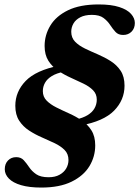

<svg xmlns="http://www.w3.org/2000/svg" viewBox="-20 -708 628 865"><path d="M269 -385Q235 -378.5 213.8 -365.5Q192.5 -352.5 182.8 -335Q173 -317.5 173 -297.5Q173 -272 190 -254.8Q207 -237.5 234 -224Q261 -210.5 291.2 -197Q321.5 -183.5 348.2 -165.5Q375 -147.5 392 -120.5Q409 -93.5 409 -53Q409 -2.5 382.8 40.8Q356.5 84 302.5 110.5Q248.5 137 166 137Q111.5 137 75 126.2Q38.5 115.5 20 96.5Q1.5 77.5 1.5 54.5Q1.5 30 16 15Q30.5 0 53 0Q74.5 0 87 13.8Q99.5 27.5 111.5 45.5Q123.5 63.5 143.2 77Q163 90.5 199 90.5Q228.5 90.5 248.5 79.2Q268.5 68 278.5 50.5Q288.5 33 288.5 13Q288.5 -14.5 271.2 -32Q254 -49.5 226.5 -62.8Q199 -76 168.8 -89Q138.5 -102 111.2 -119.8Q84 -137.5 66.5 -164.2Q49 -191 49 -231.5Q49 -295 95.5 -343.2Q142 -391.5 247.5 -412.5ZM416 -259Q416 -284.5 399.2 -301.5Q382.5 -318.5 355.5 -331.5Q328.5 -344.5 298.5 -358Q268.5 -371.5 241.8 -389.5Q215 -407.5 198 -434.2Q181 -461 181 -501Q181 -550 206.8 -592.8Q232.5 -635.5 286.5 -661.8Q340.5 -688 424.5 -688Q481.5 -688 517.5 -676.2Q553.5 -664.5 570.5 -645.2Q587.5 -626 587.5 -604.5Q587.5 -580.5 572.8 -565.5Q558 -550.5 535 -550.5Q513 -550.5 500.5 -564Q488 -577.5 476.2 -595.5Q464.5 -613.5 446.2 -627.2Q428 -641 394 -641Q362.5 -641 341.8 -630.2Q321 -619.5 311 -602.2Q301 -585 301 -565Q301 -538 318.2 -520.2Q335.5 -502.5 363 -489.2Q390.5 -476 421 -463Q451.5 -450 479 -432.5Q506.5 -415 523.8 -388.8Q541 -362.5 541 -322Q541 -257.5 494 -209.5Q447 -161.5 342.5 -142.5L321.5 -169.5Q353.5 -176.5 374.5 -189.2Q395.5 -202 405.8 -220Q416 -238 416 -259Z"/></svg>

Font: Newsreader 24pt
Style: Bold Italic
Weight: 700
Italic angle: -17°
Designer: Hugues Gentile
Foundry: Production Type
Version: Version 1.003